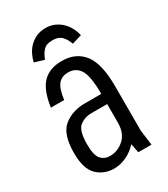

<svg xmlns="http://www.w3.org/2000/svg" viewBox="-181 -804 786 898"><g transform="rotate(-30 211.5 -355.0)"><path d="M198.8 -323Q130.2 -323 84 -285.9Q37.8 -248.8 37.8 -147Q37.8 -61 74.7 -25.5Q111.6 10 166 10Q198.2 10 230.8 -4.7Q263.4 -19.4 290.8 -49L300.2 0H371.4L360.8 -81V-323ZM50.4 -385H122.2Q129.6 -443 148.6 -465.3Q167.6 -487.6 202.2 -487.6Q244.6 -487.6 265.7 -452.4Q286.8 -417.2 286.8 -321H360.8Q360.8 -444 319.7 -496.4Q278.6 -548.8 202.8 -548.8Q136.2 -548.8 99.4 -510.6Q62.6 -472.4 50.4 -385ZM111.2 -150.4Q111.2 -226.4 138.3 -247.2Q165.4 -268 199.8 -268H286.8V-168.4Q286.8 -110.8 253.5 -80.8Q220.2 -50.8 178.2 -50.8Q147.8 -50.8 129.5 -71.7Q111.2 -92.6 111.2 -150.4ZM214 -720.4Q186 -720.4 163.9 -710.2Q141.8 -700 126.2 -684.1Q110.6 -668.2 100.8 -648.1Q91 -628 86.6 -608.2L138.8 -592.8Q148.6 -620.4 164.7 -637.5Q180.8 -654.6 213.6 -654.6Q246.2 -654.6 262.8 -637.5Q279.4 -620.4 289.2 -592.8L341.2 -608.2Q337.6 -628 327.3 -648.1Q317 -668.2 301.3 -684.1Q285.6 -700 263.5 -710.2Q241.4 -720.4 214 -720.4Z"/></g></svg>

Font: Secuela Light
Style: Regular
Weight: 300
Designer: Fernando Haro
Foundry: deFharo
Version: Version 1.708